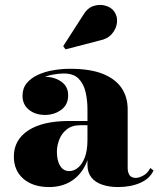

<svg xmlns="http://www.w3.org/2000/svg" viewBox="-20 -746 646 776"><path d="M457 10Q420.5 10 392.5 0.2Q364.5 -9.5 349 -29.2Q333.5 -49 333.5 -79.5V-304.5Q333.5 -340.5 326 -373.5Q318.5 -406.5 298 -427.8Q277.5 -449 237.5 -449Q217 -449 192.5 -444.2Q168 -439.5 146 -429Q124 -418.5 109.8 -401.2Q95.5 -384 95.5 -358.5H72Q72 -392.5 98.8 -414Q125.5 -435.5 162 -435.5Q199.5 -435.5 227.5 -416.2Q255.5 -397 255.5 -360.5Q255.5 -322.5 227.2 -302Q199 -281.5 162 -281.5Q122.5 -281.5 96.8 -302.5Q71 -323.5 71 -358.5Q71 -389 88 -409.8Q105 -430.5 133.2 -443.5Q161.5 -456.5 195.5 -462.2Q229.5 -468 264 -468Q343.5 -468 394.8 -447.8Q446 -427.5 471 -390.8Q496 -354 496 -304.5V-67Q496 -50 503.2 -38.5Q510.5 -27 529 -27Q541 -27 558.8 -36.2Q576.5 -45.5 587.5 -67L600.5 -57Q585.5 -24 547 -7Q508.5 10 457 10ZM178.5 10Q113.5 10 74.8 -23.2Q36 -56.5 36 -113.5Q36 -180.5 94.2 -218.8Q152.5 -257 259 -257H380V-240H306Q271 -240 250 -223.2Q229 -206.5 219.5 -181.8Q210 -157 210 -133.5Q210 -110 215.5 -92.5Q221 -75 232 -64.8Q243 -54.5 260 -54.5Q278 -54.5 294.8 -67.8Q311.5 -81 322.5 -109Q333.5 -137 333.5 -181H346.5Q346.5 -122.5 325.5 -79.5Q304.5 -36.5 266.8 -13.2Q229 10 178.5 10ZM245 -546.5 235.5 -559.5 315.5 -684Q332.5 -713.5 358 -721.8Q383.5 -730 407.2 -722.8Q431 -715.5 442 -699Q455.5 -679.5 452.8 -654.5Q450 -629.5 432.2 -609Q414.5 -588.5 383.5 -582.5Z"/></svg>

Font: Bodoni Moda 11pt ExtraBold
Style: Regular
Weight: 800
Designer: Owen Earl
Foundry: indestructible type
Version: Version 2.004